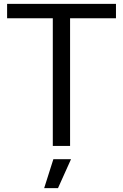

<svg xmlns="http://www.w3.org/2000/svg" viewBox="-20 -760 640 1000"><path d="M258 69H350L282 220H210ZM255 -665H17V-740H584V-665H345V0H255Z"/></svg>

Font: Encode Sans
Style: Regular
Weight: 400
Designer: Pablo Impallari, Andres Torresi
Foundry: Pablo Impallari, Andres Torresi
Version: Version 1.000; ttfautohint (v1.00) -l 8 -r 50 -G 200 -x 14 -